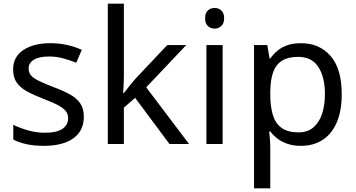

<svg xmlns="http://www.w3.org/2000/svg" viewBox="-20 -780 1926 1040"><path d="M434 -148Q434 -96 408 -61Q382 -26 334 -8Q286 10 220 10Q164 10 123.5 1Q83 -8 52 -24V-104Q84 -88 129.5 -74.5Q175 -61 222 -61Q289 -61 319 -82.5Q349 -104 349 -140Q349 -160 338 -176Q327 -192 298.5 -208Q270 -224 217 -244Q165 -264 128 -284Q91 -304 71 -332Q51 -360 51 -404Q51 -472 106.5 -509Q162 -546 252 -546Q301 -546 343.5 -536.5Q386 -527 423 -510L393 -440Q359 -454 322 -464Q285 -474 246 -474Q192 -474 163.5 -456.5Q135 -439 135 -409Q135 -387 148 -371.5Q161 -356 191.5 -341.5Q222 -327 273 -307Q324 -288 360 -268Q396 -248 415 -219.5Q434 -191 434 -148Z M651 -363Q651 -347 649.5 -321Q648 -295 647 -276H651Q657 -284 669 -299Q681 -314 693.5 -329.5Q706 -345 715 -355L886 -536H989L772 -307L1004 0H898L712 -250L651 -197V0H564V-760H651Z M1186 -536V0H1098V-536ZM1143 -737Q1163 -737 1178.5 -723.5Q1194 -710 1194 -681Q1194 -653 1178.5 -639Q1163 -625 1143 -625Q1121 -625 1106 -639Q1091 -653 1091 -681Q1091 -710 1106 -723.5Q1121 -737 1143 -737Z M1611 -546Q1710 -546 1770.5 -477Q1831 -408 1831 -269Q1831 -178 1803.5 -115.5Q1776 -53 1726.5 -21.5Q1677 10 1610 10Q1569 10 1537 -1Q1505 -12 1482.5 -29.5Q1460 -47 1444 -68H1438Q1440 -51 1442 -25Q1444 1 1444 20V240H1356V-536H1428L1440 -463H1444Q1460 -486 1482.5 -505Q1505 -524 1536.5 -535Q1568 -546 1611 -546ZM1595 -472Q1541 -472 1508 -451.5Q1475 -431 1460 -390Q1445 -349 1444 -286V-269Q1444 -203 1458 -157Q1472 -111 1505.5 -87Q1539 -63 1597 -63Q1646 -63 1677.5 -90Q1709 -117 1724.5 -163.5Q1740 -210 1740 -270Q1740 -362 1704.5 -417Q1669 -472 1595 -472Z"/></svg>

Font: uhindi25
Style: Book
Weight: 400
Designer: Jelle Bosma - Monotype Design Team
Foundry: Monotype Imaging Inc.
Version: Version 2.003